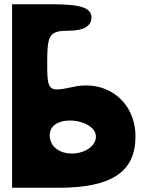

<svg xmlns="http://www.w3.org/2000/svg" viewBox="-20 -945 693 907"><path d="M37 -58H257C507 -58 620 -133 620 -300C620 -462 488 -569 328 -535C207 -509 203 -512 203 -654C203 -783 215 -800 307 -800C374 -800 412 -822 412 -862C412 -908 362 -925 224 -925H37ZM433 -300C433 -225 297 -190 237 -250C214 -273 208 -313 223 -338C264 -406 433 -375 433 -300Z"/></svg>

Font: Hussar Skorodowane
Style: Bold
Weight: 700
Foundry: Cannot Into Space Fonts
Version: Version 0.892